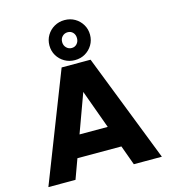

<svg xmlns="http://www.w3.org/2000/svg" viewBox="-141 -1113 1080 1224"><g transform="rotate(-15 399.5 -501.0)"><path d="M622 -130H176V-273H622ZM774 0H589L375 -589H419L204 0H25L304 -715H495ZM399 -738Q362 -738 331.5 -755.5Q301 -773 283 -803Q265 -833 265 -870Q265 -907 283 -937Q301 -967 331.5 -984.5Q362 -1002 399 -1002Q437 -1002 467 -984.5Q497 -967 515 -937Q533 -907 533 -870Q533 -833 515 -803Q497 -773 467 -755.5Q437 -738 399 -738ZM399 -818Q420 -818 433.5 -833Q447 -848 447 -870Q447 -893 433.5 -907.5Q420 -922 399 -922Q378 -922 363.5 -907.5Q349 -893 349 -870Q349 -848 363.5 -833Q378 -818 399 -818Z"/></g></svg>

Font: Wix Madefor Display ExtraBold
Style: Regular
Weight: 800
Designer: Dalton Maag Ltd
Foundry: Dalton Maag Ltd
Version: Version 3.100